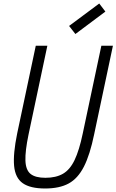

<svg xmlns="http://www.w3.org/2000/svg" viewBox="-20 -1061 664 1095"><path d="M237 14Q153 14 110 -16Q67 -46 60.5 -114.5Q54 -183 78 -300L184 -800H250L143 -295Q123 -199 125 -145Q127 -91 154.5 -69Q182 -47 239 -47Q299 -47 339 -70Q379 -93 405.5 -148.5Q432 -204 452 -300L558 -800H624L517 -295Q493 -178 458.5 -110.5Q424 -43 371.5 -14.5Q319 14 237 14ZM410 -867 374 -913 546 -1041 581 -995Z"/></svg>

Font: Victor Mono Thin Light
Style: Italic
Weight: 300
Italic angle: -12°
Monospace: yes
Version: Version 1.561;gftools[0.9.30]